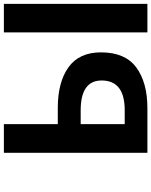

<svg xmlns="http://www.w3.org/2000/svg" viewBox="85 -865 780 990"><g transform="rotate(-90 475.0 -370.0)"><path d="M182 0V-740H330V-462H414Q546 -462 623 -407Q700 -352 700 -239Q700 -115 622.5 -57.5Q545 0 412 0ZM330 -117H402Q555 -117 555 -236Q555 -344 400 -344H330ZM803 0V-740H950V0Z"/></g></svg>

Font: NotoSansHansBold
Style: Bold
Weight: 700
Designer: Ryoko NISHIZUKA  (kana & ideographs); Paul D. Hunt (Latin, Greek & Cyrillic); Wenlong ZHANG  (bopomofo); Sandoll Communi
Foundry: Adobe Systems Incorporated
Version: Version 1.00;December 8, 2021;FontCreator 13.0.0.2675 64-bit